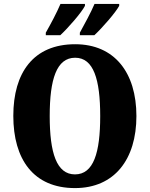

<svg xmlns="http://www.w3.org/2000/svg" viewBox="-20 -951 765 981"><path d="M388 -784V-771H462C502 -808 570 -886 589 -921V-931H463C444 -886 412 -828 388 -784ZM214 -784V-771H288C328 -808 396 -886 414 -921V-931H289C270 -886 239 -828 214 -784ZM363 10C565 10 677 -137 677 -358C677 -580 565 -725 364 -725C151 -725 48 -580 48 -359C48 -137 151 10 363 10ZM363 -60C269 -60 234 -170 234 -358C234 -546 269 -656 364 -656C458 -656 492 -546 492 -358C492 -170 458 -60 363 -60Z"/></svg>

Font: Noto Serif Tamil Condensed Black
Style: Regular
Weight: 900
Width: 3
Designer: Indian Type Foundry, Tom Grace, and the Monotype Design Team
Foundry: Monotype Imaging Inc.
Version: Version 2.004